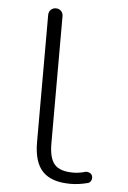

<svg xmlns="http://www.w3.org/2000/svg" viewBox="-53 -794 548 821"><g transform="rotate(5 221.0 -383.0)"><path d="M280.3 -11.7Q199.2 -11.7 161.1 -51.3Q123 -90.8 123 -176.8V-722.7Q123 -736.3 131.8 -745.1Q140.6 -753.9 153.8 -753.9Q167 -753.9 175.8 -745.1Q184.6 -736.3 184.6 -722.7V-176.8Q184.6 -113.3 208 -86.9Q231.4 -60.5 288.1 -60.5Q313.5 -60.5 339.8 -68.4Q349.6 -70.3 358.4 -65.9Q367.2 -61.5 370.1 -52.7Q371.1 -48.8 371.1 -44.9Q371.1 -39.1 368.2 -33.2Q363.3 -23.4 353.5 -21.5Q316.4 -11.7 280.3 -11.7Z"/></g></svg>

Font: irohamaru Light
Style: Regular
Weight: 200
Designer: [Source Han Sans]
Ryoko NISHIZUKA  (kana & ideographs); Paul D. Hunt (Latin, Greek & Cyrillic); Wenlong ZHANG  (bopomofo
Version: Version 1.01